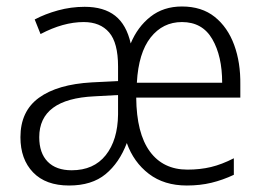

<svg xmlns="http://www.w3.org/2000/svg" viewBox="-20 -562 813 592"><path d="M541 -542Q602 -542 642 -510Q682 -478 702 -423.5Q722 -369 721 -301V-261H400Q401 -151 442 -95Q483 -39 558 -39Q597 -39 630.5 -47Q664 -55 701 -74V-23Q667 -7 632 1.5Q597 10 556 10Q486 10 439 -26Q392 -62 371 -121Q348 -60 305.5 -25Q263 10 193 10Q121 10 82 -30.5Q43 -71 43 -139Q43 -219 100 -260.5Q157 -302 263 -308L344 -312V-357Q344 -430 316.5 -462Q289 -494 238 -494Q175 -494 105 -457L87 -502Q119 -519 159 -530Q199 -541 241 -541Q300 -541 335 -513.5Q370 -486 383 -428Q404 -479 444 -510.5Q484 -542 541 -542ZM541 -494Q482 -494 444.5 -446.5Q407 -399 402 -307H665Q665 -389 634.5 -441.5Q604 -494 541 -494ZM271 -265Q101 -257 101 -139Q101 -90 127 -63.5Q153 -37 201 -37Q269 -37 306 -83.5Q343 -130 344 -209V-269Z"/></svg>

Font: Noto Sans Kannada SemiCondensed Light
Style: Regular
Weight: 300
Width: 4
Designer: Jelle Bosma - Monotype Design Team
Foundry: Monotype Imaging Inc.
Version: Version 2.005; ttfautohint (v1.8.4.7-5d5b)